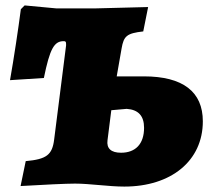

<svg xmlns="http://www.w3.org/2000/svg" viewBox="-20 -678 780 709"><path d="M439 11C612 11 729 -84 729 -230C729 -339 656 -396 511 -396H411L429 -499C437 -545 448 -555 509 -562L527 -652L332 -647H188L71 -658L57 -644C48 -574 31 -461 17 -382L142 -390C164 -498 180 -526 215 -526C222 -526 224 -524 224 -516C224 -515 224 -513 224 -510L180 -163C173 -106 152 -90 75 -83L56 9C142 4 223 0 257 0C312 0 381 11 439 11ZM427 -114C390 -114 373 -130 377 -160L391 -271L448 -276C491 -273 512 -250 512 -206C512 -146 480 -114 427 -114Z"/></svg>

Font: Alegreya SC Black
Style: Italic
Weight: 900
Italic angle: -7°
Designer: Juan Pablo del Peral
Foundry: Huerta Tipografica
Version: Version 2.007;PS 002.007;hotconv 1.0.88;makeotf.lib2.5.64775